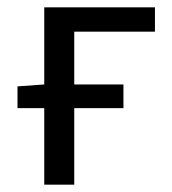

<svg xmlns="http://www.w3.org/2000/svg" viewBox="-20 -506 471 526"><path d="M27.9 -209.8V-269.4L101.2 -274.6H318.2V-209.8ZM101.2 0V-486H404.5V-419.3H183.4V0Z"/></svg>

Font: SourceSans3VF
Style: Regular
Weight: 200
Designer: Paul D. Hunt
Foundry: Adobe
Version: Version 3.052;hotconv 1.1.0;makeotfexe 2.6.0